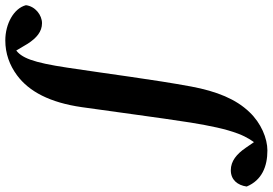

<svg xmlns="http://www.w3.org/2000/svg" viewBox="-330 -606 1013 713"><g transform="rotate(-90 176.5 -249.5)"><path d="M383 -736.3C334.1 -736.3 291.2 -720.6 253.7 -693C192.9 -648.2 152 -570.3 135.1 -452.3C115.3 -315.2 98.2 -179.1 77.7 -47.3C65.9 23.8 54.7 80.5 36.6 128.4C23.3 163 8.5 184 -7.5 203.4L14.8 201.1L-16.4 155.8C-39.1 122.9 -65.2 101.1 -99.2 101.1C-134.9 101.1 -154.9 126.2 -159.7 160.1C-136.2 216.6 -85.2 237 -25.8 237C19.2 237 75.7 213.7 116.7 170.3C164.8 120.3 193.7 49.9 211.8 -46.5C237.9 -188.2 257.7 -347.5 281.6 -504.9C301.3 -636.3 318.5 -677.2 349.5 -698.7C362.6 -708.5 374.5 -713.3 387.1 -718L337.7 -708.5L370.8 -652.8C391.9 -620.3 415.4 -600 446.9 -600C476.9 -600 509.6 -625.1 513.7 -659.7C502.1 -704.6 444.6 -736.3 383 -736.3Z"/></g></svg>

Font: Source Serif Variable
Style: Italic
Weight: 389
Italic angle: -12°
Designer: Frank Grießhammer
Foundry: Adobe Systems Incorporated
Version: Version 3.001;hotconv 1.0.111;makeotfexe 2.5.65597